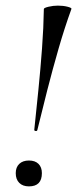

<svg xmlns="http://www.w3.org/2000/svg" viewBox="-20 -653 274 683"><path d="M113 -191Q112 -186 106.5 -187Q101 -188 102 -192Q109 -258 116.5 -332.5Q124 -407 129.5 -481Q135 -555 136 -621Q136 -625 152.5 -629Q169 -633 186 -633Q205 -633 220.5 -629Q236 -625 234 -621Q210 -555 188.5 -480.5Q167 -406 148 -331.5Q129 -257 113 -191ZM83 10Q61 10 48.5 -2.5Q36 -15 36 -37Q36 -58 48.5 -70Q61 -82 83 -82Q105 -82 117 -70Q129 -58 129 -37Q129 10 83 10Z"/></svg>

Font: Cormorant Medium
Style: Italic
Weight: 500
Italic angle: -10°
Designer: Christian Thalmann (Catharsis Fonts)
Foundry: Catharsis Fonts
Version: Version 4.000